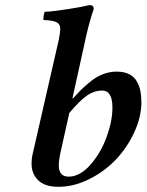

<svg xmlns="http://www.w3.org/2000/svg" viewBox="-20 -718 571 748"><path d="M250 -277.8 216.8 -128.9Q209 -93.8 209 -74.2Q209 -29.8 247.1 -29.8Q291.5 -29.8 332.3 -76.2Q373 -122.6 395.5 -184.6Q418 -246.6 418 -298.8Q418 -365.2 377.9 -365.2Q347.2 -365.2 319.3 -346.2Q291.5 -327.1 250 -277.8ZM103 -80.1Q103 -100.6 107.9 -121.1L209 -563Q214.8 -591.8 214.8 -606Q214.8 -624 200.7 -631.3Q186.5 -638.7 148.9 -640.1Q148.9 -655.8 153.8 -671.9Q186 -673.3 243.9 -682.4Q301.8 -691.4 329.1 -698.2Q345.2 -698.2 345.2 -683.1Q330.1 -639.6 316.9 -583L262.2 -335H265.1Q283.2 -356 298.6 -370.8Q314 -385.7 335.9 -403.1Q357.9 -420.4 383.1 -429.7Q408.2 -439 434.1 -439Q463.4 -439 483.2 -429Q502.9 -418.9 512.9 -401.1Q522.9 -383.3 526.9 -363.8Q530.8 -344.2 530.8 -319.8Q530.8 -262.7 503.2 -202.9Q475.6 -143.1 431.4 -96.4Q387.2 -49.8 327.4 -20Q267.6 9.8 208 9.8Q154.8 9.8 128.9 -15.6Q103 -41 103 -80.1Z"/></svg>

Font: Common Serif SemiBold
Style: Italic
Weight: 600
Italic angle: -12°
Designer: Philipp H. Poll, Khaled Hosny
Foundry: Stefan Peev, Context Ltd.
Version: Version 1.026